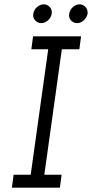

<svg xmlns="http://www.w3.org/2000/svg" viewBox="-20 -868 425 888"><path d="M43 -60H122L203 -640H125L133 -700H355L347 -640H266L185 -60H265L257 0H35ZM300 -804Q303 -823 317.5 -835.5Q332 -848 348 -848Q364 -848 375.5 -835.5Q387 -823 385 -804Q381 -786 367 -773.5Q353 -761 337 -761Q320 -761 308.5 -773.5Q297 -786 300 -804ZM134 -804Q137 -823 151.5 -835.5Q166 -848 183 -848Q198 -848 210 -835.5Q222 -823 219 -804Q216 -786 201.5 -773.5Q187 -761 171 -761Q155 -761 143 -773.5Q131 -786 134 -804Z"/></svg>

Font: Josefin Slab SemiBold
Style: Italic
Weight: 600
Italic angle: -12°
Designer: Santiago Orozco
Foundry: Typemade
Version: Version 2.000